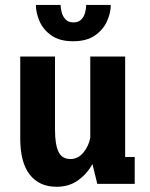

<svg xmlns="http://www.w3.org/2000/svg" viewBox="-20 -722 590 754"><path d="M202 11.5Q134.5 11.5 97 -36Q59.5 -83.5 59.5 -178.5V-500H196V-212Q196 -155.5 209.5 -126.5Q223 -97.5 256.5 -97.5Q287 -97.5 308 -123.5Q329 -149.5 334.5 -181.5V-500H471.5V-105.5H509V0H362L343 -78Q323 -40.5 287.5 -14.5Q252 11.5 202 11.5ZM267.5 -560Q214.5 -560 182.2 -582.5Q150 -605 135.5 -638.2Q121 -671.5 121 -702.5H218Q218 -689.5 222.2 -673.5Q226.5 -657.5 237.5 -645.8Q248.5 -634 268.5 -634Q288.5 -634 299.5 -645.8Q310.5 -657.5 314.5 -673.5Q318.5 -689.5 318.5 -702.5H415Q415 -671.5 400 -638.2Q385 -605 352.5 -582.5Q320 -560 267.5 -560Z"/></svg>

Font: Trispace SemiCondensed SemiBold
Style: Regular
Weight: 600
Width: 4
Designer: Tyler Finck
Foundry: Etcetera Type Company
Version: Version 1.210; ttfautohint (v1.8.3)